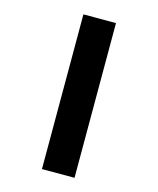

<svg xmlns="http://www.w3.org/2000/svg" viewBox="-134 -834 918 1116"><g transform="rotate(15 325.0 -275.5)"><path d="M227 190V-741H423V190Z"/></g></svg>

Font: Azeret Mono ExtraBold
Style: Regular
Weight: 800
Designer: Martin Vácha
Foundry: Displaay
Version: Version 1.002